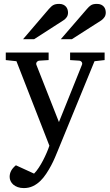

<svg xmlns="http://www.w3.org/2000/svg" viewBox="-20 -753 570 991"><path d="M467.8 -437 275.9 30.8Q271 43 262.9 61.8Q254.9 80.6 243.9 101.3Q232.9 122.1 219.2 142.8Q205.6 163.6 189.9 179.2Q171.9 197.3 150.4 207.5Q128.9 217.8 103 217.8Q85.4 217.8 71.8 212.9Q58.1 208 48.8 200Q39.6 191.9 34.7 181.6Q29.8 171.4 29.8 160.2Q29.8 143.1 37.4 128.7Q44.9 114.3 62 100.1L155.8 143.1Q168 130.9 179.9 112.8Q191.9 94.7 202.1 75Q212.4 55.2 220.9 35.4Q229.5 15.6 234.9 -1L64.9 -437L9.8 -442.9V-481.9H231V-442.9L183.1 -439.9Q174.8 -439 169.9 -432.6Q165 -426.3 168 -418L284.2 -123L402.8 -418Q406.2 -425.8 401.9 -432.4Q397.5 -439 389.2 -439.9L341.8 -442.9V-481.9H520V-442.9ZM331.1 -688Q331.1 -674.3 324.5 -664.6Q317.9 -654.8 307.1 -647.9L156.2 -550.8H99.1L231.9 -706.1Q237.8 -712.4 242.9 -717.5Q248 -722.7 253.9 -726.1Q259.8 -729.5 267.3 -731.2Q274.9 -732.9 285.2 -732.9Q297.9 -732.9 306.6 -728.8Q315.4 -724.6 320.8 -718.3Q326.2 -711.9 328.6 -703.9Q331.1 -695.8 331.1 -688ZM525.9 -688Q525.9 -674.3 519.3 -664.6Q512.7 -654.8 502.9 -647.9L351.1 -550.8H293.9L428.2 -706.1Q438.5 -718.8 449.2 -725.8Q460 -732.9 480 -732.9Q493.2 -732.9 502 -728.8Q510.7 -724.6 516.1 -718.3Q521.5 -711.9 523.7 -703.9Q525.9 -695.8 525.9 -688Z"/></svg>

Font: Charis SIL
Style: Regular
Weight: 400
Foundry: SIL International
Version: Version 4.112